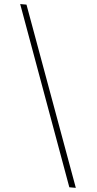

<svg xmlns="http://www.w3.org/2000/svg" viewBox="-63 -819 521 1032"><g transform="rotate(5 198.0 -303.0)"><path d="M352 176H387L37 -782H3Z"/></g></svg>

Font: Harano Aji Gothic KR ExtraLight
Style: Regular
Weight: 250
Foundry: Masamichi Hosoda
Version: HaranoAjiGothicKR-ExtraLight version 20220220;ttx 4.29.1